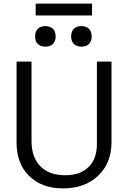

<svg xmlns="http://www.w3.org/2000/svg" viewBox="-20 -1036 711 1066"><path d="M178 -950V-1016H491V-950ZM474 -792Q459 -777 432 -777Q405 -777 390 -792Q375 -807 375 -834Q375 -861 390 -876Q405 -891 432 -891Q459 -891 474 -876Q489 -861 489 -834Q489 -807 474 -792ZM274 -792Q259 -777 232 -777Q205 -777 190 -792Q175 -807 175 -834Q175 -861 190 -876Q205 -891 232 -891Q259 -891 274 -876Q289 -861 289 -834Q289 -807 274 -792ZM330 10Q212 10 142 -59Q72 -128 72 -243V-694H155V-253Q155 -163 204 -113Q253 -63 341 -63Q425 -63 471.5 -108.5Q518 -154 518 -236V-694H599V-246Q599 -131 525 -60.5Q451 10 330 10Z"/></svg>

Font: Cantarell
Style: Regular
Weight: 400
Designer: Dave Crossland, Nikolaus Waxweiler, Florian Fecher, Jacques Le Bailly, Eben Sorkin, Alexei Vanyashin, Alexios Zavras, Em
Version: Version 0.303